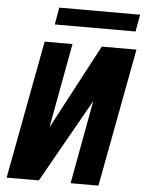

<svg xmlns="http://www.w3.org/2000/svg" viewBox="-60 -956 754 1003"><g transform="rotate(5 317.0 -454.0)"><path d="M348.5 0 429 -437.5 182 0H13L149 -725H295L213 -280.5L247.5 -346L448.5 -725H630.5L494.5 0ZM209.5 -908.5H633.5L617.5 -819H194Z"/></g></svg>

Font: JuliaMono ExtraBoldItalic
Style: Regular
Weight: 800
Italic angle: -9°
Monospace: yes
Designer: cormullion
Foundry: corm
Version: Version 0.049; ttfautohint (v1.8.4)